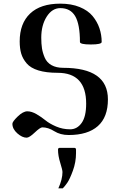

<svg xmlns="http://www.w3.org/2000/svg" viewBox="-20 -730 671 1052"><path d="M396.5 109.4V89.8C396.5 83.3 393.2 80.1 386.7 80.1H307.6C301.1 80.1 297.9 83.3 297.9 89.8C297.9 112 301.9 136.1 310.1 162.1C318.2 188.2 322.3 205.1 322.3 212.9C322.3 238.9 314.8 268.6 299.8 301.8H324.2C331.4 294.6 339.5 284.5 348.6 271.5C357.7 258.5 368 236.3 379.4 205.1C390.8 173.8 396.5 141.9 396.5 109.4ZM211.9 -32.2C233.4 -32.2 255.2 -25.2 277.3 -11.2C299.5 2.8 325.8 9.8 356.4 9.8C426.1 9.8 479.3 -6.5 516.1 -39.1C552.9 -71.6 571.3 -120.4 571.3 -185.5C571.3 -300.8 489.6 -358.4 326.2 -358.4C300.8 -358.4 279.5 -363.3 262.2 -373C245 -382.8 232.6 -396.5 225.1 -414.1C217.6 -431.6 212.6 -448.7 210 -465.3C207.4 -481.9 206.1 -501.3 206.1 -523.4C206.1 -569 216 -607.4 235.8 -638.7C255.7 -669.9 280.6 -685.5 310.5 -685.5C347.7 -685.5 374.8 -670.7 392.1 -641.1C409.3 -611.5 418 -564.5 418 -500C418 -490.9 437.8 -486.3 477.5 -486.3C517.3 -486.3 537.1 -490.9 537.1 -500C537.1 -526 533 -551.1 524.9 -575.2C516.8 -599.3 504.2 -621.6 487.3 -642.1C470.4 -662.6 446.8 -679 416.5 -691.4C386.2 -703.8 350.9 -710 310.5 -710C238.3 -710 183.1 -691.9 145 -655.8C106.9 -619.6 87.9 -568.7 87.9 -502.9C87.9 -477.5 90.7 -455.4 96.2 -436.5C101.7 -417.6 111.7 -399.7 126 -382.8C140.3 -365.9 161.8 -353 190.4 -344.2C219.1 -335.4 254.2 -331.1 295.9 -331.1C400.1 -331.1 452.1 -274.7 452.1 -162.1C452.1 -114.6 443.8 -79.3 427.2 -56.2C410.6 -33 389.6 -21.5 364.3 -21.5C336.9 -21.5 311.2 -26.7 287.1 -37.1C263 -47.5 243.7 -58.8 229 -70.8C214.4 -82.8 198.1 -94.1 180.2 -104.5C162.3 -114.9 145.5 -120.1 129.9 -120.1C114.3 -120.1 96.7 -110.7 77.1 -91.8C57.6 -72.9 47.9 -59.6 47.9 -51.8C47.9 -32.9 56.8 -15.5 74.7 0.5C92.6 16.4 109.7 24.4 126 24.4C135.7 24.4 150.6 15 170.4 -3.9C190.3 -22.8 204.1 -32.2 211.9 -32.2Z"/></svg>

Font: TriodPostnaja
Style: Medium
Weight: 500
Version: 20110805; ttfautohint (v0.96) -l 8 -r 50 -G 200 -x 14 -w "G"